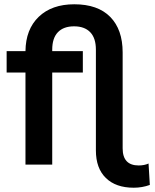

<svg xmlns="http://www.w3.org/2000/svg" viewBox="-20 -769 722 897"><path d="M680 95Q644 108 605 108Q521 108 474.5 62.5Q428 17 428 -66V-537Q428 -591 401.5 -618.5Q375 -646 326 -646Q277 -646 250.5 -618.5Q224 -591 224 -537V-530H367V-430H224V0H99V-430H11V-530H99Q100 -632 161 -690.5Q222 -749 327 -749Q437 -749 495 -690Q553 -631 553 -524V-76Q553 4 628 4Q654 4 674 -5Z"/></svg>

Font: Montserrat Alternates SemiBold
Style: Regular
Weight: 600
Designer: Julieta Ulanovsky
Foundry: Julieta Ulanovsky
Version: Version 7.200